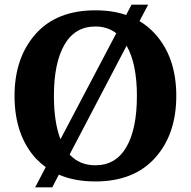

<svg xmlns="http://www.w3.org/2000/svg" viewBox="-20 -759 814 819"><path d="M130 40 175 -46Q152 -63 132 -84Q42 -184 42 -350Q42 -512 131.5 -613.5Q221 -715 387 -715Q460 -715 518 -695L541 -739H612L575 -669Q612 -647 641 -615Q732 -515 732 -350Q732 -186 641.5 -85.5Q551 15 387 15Q298 15 231 -14L203 40ZM387 -54Q474 -54 519 -131.5Q564 -209 564 -350Q564 -487 520 -564L277 -100Q319 -54 387 -54ZM387 -646Q300 -646 255 -568.5Q210 -491 210 -350Q210 -237 238 -165L476 -617Q439 -646 387 -646Z"/></svg>

Font: Volkhov
Style: Bold
Weight: 700
Designer: Cyreal (www.cyreal.org)
Foundry: Cyreal (www.cyreal.org)
Version: Version 1.010